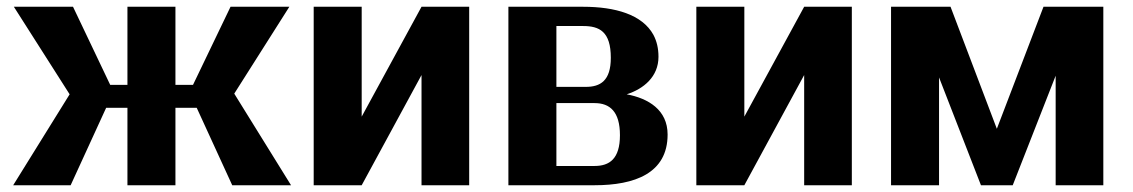

<svg xmlns="http://www.w3.org/2000/svg" viewBox="-20 -548 3352 568"><path d="M19 0H189L294 -229H357V0H499V-229H562L667 0H841L673 -271L836 -528H662L551 -297H499V-528H357V-297H306L196 -528H21L186 -269Z M908 0H1050L1227 -326V0H1368V-528H1227L1050 -203V-528H908Z M1484 0H1739C1857 0 1955 -35 1955 -150C1955 -223 1898 -257 1834 -269C1884 -285 1928 -321 1928 -380C1928 -405 1923 -426 1913 -445C1880 -505 1800 -528 1705 -528H1484ZM1626 -57V-243H1739C1784 -243 1814 -218 1814 -148C1814 -78 1783 -57 1739 -57ZM1626 -291V-471H1705C1753 -471 1787 -455 1787 -377C1787 -309 1756 -291 1713 -291Z M2040 0H2182L2359 -326V0H2500V-528H2359L2182 -203V-528H2040Z M2616 0H2758V-319L2882 0H2976L3103 -324V0H3244V-528H3067L2929 -167L2792 -528H2616Z"/></svg>

Font: Aerodynamic
Style: Regular
Weight: 500
Designer: Google
Version: Version 2.000980; 2014